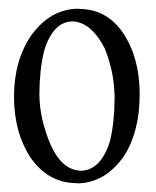

<svg xmlns="http://www.w3.org/2000/svg" viewBox="-20 -444 362 445"><path d="M149.4 -394.5Q103 -394.5 82.5 -326.7Q82 -325.2 82 -324.7Q71.8 -283.7 71.3 -227.5Q71.3 -225.6 71.3 -225.1Q71.8 -167 98.1 -106.9Q124.5 -48.8 168.5 -48.3Q214.4 -50.3 234.9 -117.2Q245.1 -158.2 245.6 -214.8Q245.6 -216.3 245.6 -217.8Q245.1 -276.9 222.7 -332Q191.9 -391.6 149.4 -394.5ZM265.6 -367.2Q303.7 -309.6 303.7 -225.6Q303.7 -139.6 268.1 -83.5Q224.1 -19.5 158.7 -19Q158.7 -19 158.2 -19.5Q93.3 -19.5 52.2 -76.7Q12.7 -135.3 12.5 -219Q12.2 -302.7 52.2 -361.8Q97.2 -423.8 162.6 -423.8Q162.6 -423.8 163.1 -423.3Q227.5 -423.3 265.6 -367.2Z"/></svg>

Font: AMoshref-Thulth
Style: Regular
Weight: 400
Designer: Ali Moshref
Foundry: Ali Moshref
Version: Version 0.1